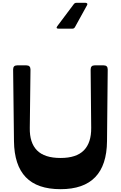

<svg xmlns="http://www.w3.org/2000/svg" viewBox="-20 -1326 856 1360"><path d="M73 -834Q73 -863 101 -863H167Q196 -863 196 -833L191 -420Q189 -315 242 -261Q295 -207 409 -207Q521 -207 574 -261Q627 -315 626 -420L622 -833Q622 -863 650 -863H715Q743 -863 743 -834L738 -326Q735 14 409 14Q244 14 162.5 -71Q81 -156 79 -326ZM586 -1306Q594 -1306 597.5 -1301Q601 -1296 596 -1288L511 -1134Q505 -1123 493 -1123H395Q373 -1123 386 -1141L503 -1297Q510 -1306 521 -1306Z"/></svg>

Font: OpenDyslexic 3
Style: Regular
Weight: 400
Designer: Abelardo Gonzalez
Version: Version 1.000;PS 001.001;hotconv 1.0.56